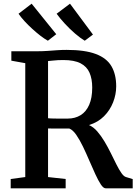

<svg xmlns="http://www.w3.org/2000/svg" viewBox="-20 -1021 744 1041"><path d="M38 0V-50.5L117 -61V-678.5L41.5 -692V-743H176.5Q210 -743 237.8 -745Q265.5 -747 290.5 -748.8Q315.5 -750.5 341 -750.5Q440.5 -750.5 499.5 -728.2Q558.5 -706 584.2 -662Q610 -618 610 -553Q610 -509 593.2 -466.2Q576.5 -423.5 544 -390.8Q511.5 -358 462.5 -343Q486.5 -332.5 507.2 -308.8Q528 -285 546.5 -254Q565 -223 581 -190.5Q597 -158 611.2 -129.5Q625.5 -101 638.5 -82.5Q651.5 -64 663.5 -61L699.5 -50V0H553Q540.5 0 526.5 -21.2Q512.5 -42.5 496.8 -76.8Q481 -111 464.2 -150.2Q447.5 -189.5 429.8 -226.2Q412 -263 393.5 -289.8Q375 -316.5 356 -324Q345.5 -324 329 -324Q312.5 -324 295 -324Q277.5 -324 262.8 -324.2Q248 -324.5 240.5 -324.5V-61L336 -50.5V0ZM346.5 -378Q387 -378 417 -396.5Q447 -415 463.5 -452.5Q480 -490 480 -546.5Q480 -593 465.5 -626.5Q451 -660 416.8 -677.8Q382.5 -695.5 323 -695.5Q308 -695.5 293.8 -694.8Q279.5 -694 266 -692.5Q252.5 -691 240.5 -690V-380Q253 -378.5 274.2 -378.2Q295.5 -378 316 -378Q336.5 -378 346.5 -378ZM239 -800.5Q221 -810.5 199.2 -827.2Q177.5 -844 155 -864.5Q132.5 -885 113 -906.2Q93.5 -927.5 80.5 -946.5L151.5 -1001L285 -835.5L240 -800.5ZM439 -800.5Q415.5 -814.5 386.8 -839.2Q358 -864 331.5 -892.8Q305 -921.5 287 -946.5L359.5 -1001L484 -833.5L440 -800.5Z"/></svg>

Font: Merriweather 28pt SemiBold
Style: Regular
Weight: 600
Version: Version 2.100